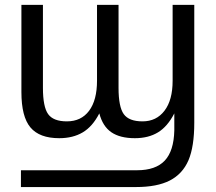

<svg xmlns="http://www.w3.org/2000/svg" viewBox="-20 -548 873 775"><path d="M764.2 -52.7Q764.2 43.9 740.7 99.1Q716.8 154.3 665.3 180.7Q613.8 207 528.8 207H64.5V139.2H533.2Q608.4 139.2 645 100.3Q681.6 61.5 683.6 -21.5V-90.3Q656.2 -37.1 617.7 -13.7Q579.1 9.8 524.4 9.8Q464.4 9.8 429.4 -14.2Q394.5 -38.1 380.9 -90.3Q353.5 -37.1 314 -13.7Q274.4 9.8 219.2 9.8Q139.2 9.8 102.8 -33.7Q66.4 -77.1 66.4 -176.3V-528.3H153.3V-193.4Q153.3 -116.7 174.3 -87.4Q195.3 -58.1 250 -58.1Q307.6 -58.1 339.6 -100.8Q371.6 -143.6 371.6 -222.2V-528.3H458.5V-193.4Q458.5 -116.7 479.5 -87.4Q500.5 -58.1 555.2 -58.1Q611.3 -58.1 644 -101.1Q676.8 -144 676.8 -222.2V-528.3H764.2Z"/></svg>

Font: Arimo Nerd Font
Style: Regular
Weight: 400
Designer: Steve Matteson
Foundry: Monotype Imaging Inc.
Version: Version 1.33;Nerd Fonts 3.2.1